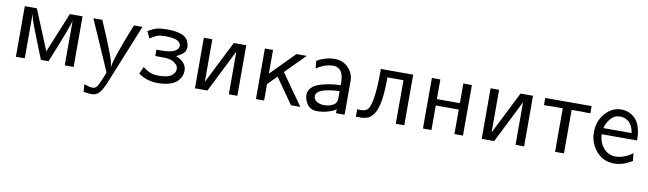

<svg xmlns="http://www.w3.org/2000/svg" viewBox="-39 -960 5612 1663"><g transform="rotate(10 2767.0 -128.0)"><path d="M80.1 0V-444.8H186L331.1 -91.8L476.1 -444.8H587.9V0H509.8V-394Q503.9 -351.1 365.2 -11.2H297.9Q187 -286.1 169.9 -341.8Q162.1 -369.6 158.2 -394V0Z M683.1 -444.8H761.7Q825.7 -297.9 857.9 -214.8Q890.1 -131.8 895.5 -110.4Q900.9 -88.9 906.7 -49.8Q908.7 -119.6 1040 -444.8H1114.7L897.9 89.8Q869.1 156.7 844 180.9Q818.8 205.1 782.7 205.1Q741.7 205.1 710 196.8L705.1 131.8Q758.3 148.9 777.8 148.9Q804.7 148.9 818.4 129.4Q832 109.9 859.9 42Q866.7 24.9 871.1 15.1Q875 6.3 875 -0.7Q875 -7.8 870.1 -18.1Z M1157.7 -42 1186 -104Q1221.2 -77.1 1251.5 -65.2Q1281.7 -53.2 1326.7 -53.2Q1404.8 -53.2 1437.7 -78.1Q1470.7 -103 1470.7 -134.8Q1470.7 -147 1465.8 -160.4Q1460.9 -173.8 1437 -191.4Q1413.1 -209 1372.1 -213.9Q1358.9 -215.8 1314.9 -215.8H1268.1V-272H1324.7Q1341.8 -272 1359.9 -273.9Q1377.9 -275.9 1402.3 -282Q1426.8 -288.1 1443.4 -302.5Q1460 -316.9 1461.9 -337.9Q1460 -399.9 1326.7 -399.9Q1278.8 -399.9 1255.9 -391.8Q1232.9 -383.8 1190.9 -356.9L1163.1 -417Q1209 -443.8 1241.5 -452.4Q1273.9 -460.9 1328.1 -460.9Q1361.3 -460.9 1385.5 -458.5Q1409.7 -456.1 1444.8 -446.5Q1480 -437 1501.5 -413.1Q1522.9 -389.2 1527.8 -351.1Q1527.8 -349.1 1528.3 -345Q1528.8 -340.8 1528.8 -338.9Q1528.8 -319.8 1521.7 -304.9Q1514.6 -290 1498.3 -278.1Q1481.9 -266.1 1473.9 -261.5Q1465.8 -256.8 1445.8 -246.1Q1484.9 -231.9 1512.5 -203.4Q1540 -174.8 1540 -132.8Q1540 -108.9 1530.5 -85.9Q1521 -63 1499.5 -40Q1478 -17.1 1433.3 -2.9Q1388.7 11.2 1328.1 11.2Q1232.9 11.2 1157.7 -42Z M1654.8 0V-444.8H1729.5V-69.8L1918 -444.8H2027.8V0H1952.6V-375L1764.6 0Z M2191.4 0V-444.8H2263.2V-235.8L2469.2 -444.8H2559.6L2389.2 -272.9L2581.5 0H2499.5L2342.3 -224.1L2263.2 -145V0Z M2615.2 -112.8Q2615.2 -149.9 2643.3 -177.5Q2671.4 -205.1 2716.8 -218.5Q2762.2 -231.9 2805.7 -238.5Q2849.1 -245.1 2893.1 -245.1V-278.8Q2891.1 -342.8 2867.2 -371.1Q2842.3 -400.9 2804.2 -400.9Q2727.1 -400.9 2654.3 -350.1L2648.4 -417Q2723.6 -460.9 2805.2 -460.9Q2874 -460.9 2920.7 -415.5Q2967.3 -370.1 2971.2 -305.2V0H2895.5V-35.2Q2891.6 -31.2 2877 -22.2Q2862.3 -13.2 2820.3 -1Q2778.3 11.2 2729.5 11.2Q2672.4 11.2 2643.8 -29.3Q2615.2 -69.8 2615.2 -112.8ZM2688.5 -113.8Q2688.5 -86.9 2714.8 -68.8Q2741.2 -50.8 2781.2 -50.8Q2824.2 -50.8 2858.6 -68.8Q2893.1 -86.9 2893.1 -129.9V-192.9Q2862.3 -192.9 2830.3 -189Q2798.3 -185.1 2764.4 -177Q2730.5 -168.9 2709.5 -152.3Q2688.5 -135.7 2688.5 -113.8Z M3070.3 0V-64.9H3109.4Q3144.5 -64.9 3163.8 -85.9Q3183.1 -106.9 3197.3 -188.5Q3211.4 -270 3211.4 -422.9V-444.8H3496.1V0H3421.4V-382.8H3280.3Q3280.3 -263.7 3268.8 -186.3Q3257.3 -108.9 3233.4 -68.8Q3209.5 -28.8 3180.9 -14.4Q3152.3 0 3110.4 0Z M3660.2 0V-444.8H3734.9V-272H3937V-444.8H4012.2V0H3937V-215.8H3734.9V0Z M4176.8 0V-444.8H4251.5V-69.8L4439.9 -444.8H4549.8V0H4474.6V-375L4286.6 0Z M4657.2 -381.8V-444.8H5065.4V-381.8H5023.4L5002.4 -382.8H4900.4V0H4822.3V-382.8H4720.2L4699.2 -381.8Z M5124 -226.1Q5124 -325.2 5184.3 -393.1Q5244.6 -460.9 5325.7 -460.9Q5355.5 -460.9 5382.6 -451.4Q5409.7 -441.9 5437.3 -419.9Q5464.8 -397.9 5482.9 -354Q5501 -310.1 5503.9 -249V-220.2H5193.8Q5196.8 -145 5239.7 -97.9Q5282.7 -50.8 5341.8 -50.8Q5418 -50.8 5493.7 -106L5500 -40Q5423.8 10.7 5341.8 11.2Q5246.6 11.2 5185.3 -59.3Q5124 -129.9 5124 -226.1ZM5198.7 -274.9H5446.8Q5440.9 -314 5425.3 -341.1Q5409.7 -368.2 5390.1 -379.6Q5370.6 -391.1 5355.2 -395Q5339.8 -398.9 5325.7 -398.9Q5274.9 -398.9 5241.7 -359.9Q5208.5 -320.8 5198.7 -274.9Z"/></g></svg>

Font: CMU Sans Serif
Style: Medium
Weight: 500
Version: Version 0.7.0